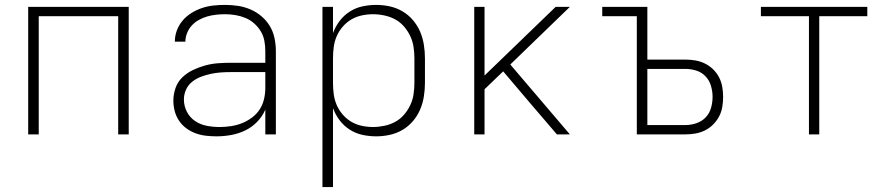

<svg xmlns="http://www.w3.org/2000/svg" viewBox="-20 -548 3640 783"><path d="M95 0V-520H505V0H462V-482H138V0Z M863 8Q841 8 819.5 5.5Q798 3 777.5 -4.5Q757 -12 739.5 -25Q722 -38 710 -56Q698 -74 692.5 -95Q687 -116 687 -138Q687 -164 696 -189.5Q705 -215 724 -233Q743 -251 767 -262.5Q791 -274 816.5 -281Q842 -288 868 -290Q894 -292 920 -292H1062V-340Q1062 -361 1058 -382Q1054 -403 1043 -421Q1032 -439 1016 -453Q1000 -467 980.5 -475Q961 -483 940 -486.5Q919 -490 898 -490Q880 -490 861.5 -488Q843 -486 825.5 -481Q808 -476 791.5 -467Q775 -458 762.5 -444.5Q750 -431 743 -413.5Q736 -396 736 -378H693Q693 -402 701.5 -424.5Q710 -447 725.5 -465Q741 -483 761.5 -495.5Q782 -508 804.5 -515.5Q827 -523 850.5 -525.5Q874 -528 898 -528Q925 -528 951 -524Q977 -520 1001.5 -509.5Q1026 -499 1046.5 -481.5Q1067 -464 1080.5 -441.5Q1094 -419 1099.5 -392.5Q1105 -366 1105 -340V0H1062V-101Q1050 -73 1028.5 -51Q1007 -29 980 -16Q953 -3 923 2.5Q893 8 863 8ZM875 -30Q898 -30 921.5 -33.5Q945 -37 966.5 -45.5Q988 -54 1007 -68Q1026 -82 1038.5 -101Q1051 -120 1056.5 -143Q1062 -166 1062 -189V-254H920Q900 -254 879.5 -252.5Q859 -251 838.5 -246.5Q818 -242 798.5 -234.5Q779 -227 763 -214Q747 -201 738.5 -182Q730 -163 730 -142Q730 -116 742 -92.5Q754 -69 775.5 -54.5Q797 -40 823 -35Q849 -30 875 -30Z M1295 215V-520H1338V-413Q1348 -440 1365 -462.5Q1382 -485 1406 -500.5Q1430 -516 1458 -522Q1486 -528 1514 -528Q1542 -528 1569.5 -522Q1597 -516 1621 -502Q1645 -488 1663.5 -466.5Q1682 -445 1693 -419.5Q1704 -394 1708.5 -366Q1713 -338 1713 -310V-210Q1713 -182 1708.5 -154Q1704 -126 1693 -100.5Q1682 -75 1663.5 -53.5Q1645 -32 1621 -18Q1597 -4 1569.5 2Q1542 8 1514 8Q1486 8 1458 2Q1430 -4 1406 -19.5Q1382 -35 1365 -57.5Q1348 -80 1338 -107V215ZM1501 -30Q1524 -30 1547.5 -35Q1571 -40 1591.5 -51Q1612 -62 1627.5 -80Q1643 -98 1653 -119Q1663 -140 1666.5 -163.5Q1670 -187 1670 -210V-310Q1670 -333 1666.5 -356.5Q1663 -380 1653 -401Q1643 -422 1627.5 -440Q1612 -458 1591.5 -469Q1571 -480 1547.5 -485Q1524 -490 1501 -490Q1478 -490 1455 -485Q1432 -480 1412.5 -468.5Q1393 -457 1377.5 -439Q1362 -421 1353 -400Q1344 -379 1341 -356Q1338 -333 1338 -310V-210Q1338 -187 1341 -164Q1344 -141 1353 -120Q1362 -99 1377.5 -81Q1393 -63 1412.5 -51.5Q1432 -40 1455 -35Q1478 -30 1501 -30Z M1914 0V-520H1956V-240L2246 -520H2304L2061 -285L2304 0H2251L2144 -125L2032 -257L1956 -184V0Z M2577 0V-482H2436V-520H2620V-305H2775Q2796 -305 2816 -301.5Q2836 -298 2854.5 -289Q2873 -280 2888 -265.5Q2903 -251 2912.5 -232.5Q2922 -214 2925.5 -193.5Q2929 -173 2929 -153Q2929 -132 2925.5 -111.5Q2922 -91 2912.5 -73Q2903 -55 2888 -40Q2873 -25 2854.5 -16Q2836 -7 2816 -3.5Q2796 0 2775 0ZM2620 -38H2775Q2798 -38 2820 -45.5Q2842 -53 2857.5 -69Q2873 -85 2879.5 -107.5Q2886 -130 2886 -153Q2886 -175 2879.5 -197.5Q2873 -220 2857.5 -236.5Q2842 -253 2820 -260Q2798 -267 2775 -267H2620Z M3279 0V-482H3083V-520H3517V-482H3321V0Z"/></svg>

Font: Iosevka SS04 XLt Ex
Style: Regular
Weight: 200
Width: 7
Monospace: yes
Designer: Belleve Invis
Foundry: Belleve Invis
Version: Version 19.0.0; ttfautohint (v1.8.4)